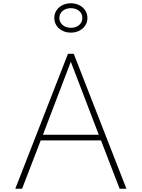

<svg xmlns="http://www.w3.org/2000/svg" viewBox="-20 -1154 866 1174"><path d="M73.5 0 395.5 -825H431L753 0H711.5L597.5 -295.5H229L115 0ZM242.5 -330H584L413 -776.5ZM413.5 -954.5Q385 -954.5 362 -966Q339 -977.5 325.5 -997.8Q312 -1018 312 -1044Q312 -1070 325.5 -1090.5Q339 -1111 362 -1122.5Q385 -1134 413.5 -1134Q441.5 -1134 464.5 -1122.5Q487.5 -1111 501 -1090.5Q514.5 -1070 514.5 -1044Q514.5 -1018 501 -997.8Q487.5 -977.5 464.5 -966Q441.5 -954.5 413.5 -954.5ZM413.5 -984Q444 -984 463.8 -1001Q483.5 -1018 483.5 -1044Q483.5 -1070.5 463.8 -1087.2Q444 -1104 413.5 -1104Q383 -1104 363 -1087.2Q343 -1070.5 343 -1044Q343 -1018 363 -1001Q383 -984 413.5 -984Z"/></svg>

Font: Spartan Thin ExtraLight
Style: Regular
Weight: 250
Version: Version 1.004